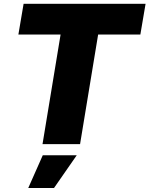

<svg xmlns="http://www.w3.org/2000/svg" viewBox="-20 -747 774 995"><path d="M75.3 -568.2 102.3 -727.3H734.4L707.4 -568.2H488.6L394.9 0H200.3L294 -568.2ZM126.4 227.3 201.7 57.5H377.8L259.9 227.3Z"/></svg>

Font: Karasuma Gothic
Style: Italic
Weight: 900
Italic angle: -9.39999°
Designer: Rasmus Andersson / Ryoko Nishizuka
Foundry: Genbu
Version: Version 1.00